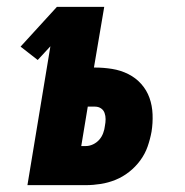

<svg xmlns="http://www.w3.org/2000/svg" viewBox="-20 -540 540 560"><path d="M60 0 127 -405 90 -365 40 -404 146 -520H284L254 -343H257Q282 -343 307 -339Q332 -335 354 -324Q376 -313 392 -295Q408 -277 416 -254.5Q424 -232 425 -206.5Q426 -181 422 -156Q418 -134 410.5 -112.5Q403 -91 389 -72Q375 -53 356.5 -38.5Q338 -24 317 -15.5Q296 -7 274 -3.5Q252 0 230 0ZM230 -114Q241 -114 251.5 -119Q262 -124 269.5 -132.5Q277 -141 281 -152Q285 -163 286 -173Q288 -183 288 -192.5Q288 -202 285 -210.5Q282 -219 274.5 -224Q267 -229 257 -229H236L217 -114Z"/></svg>

Font: Iosevka Heavy Oblique
Style: Regular
Weight: 900
Italic angle: -9°
Monospace: yes
Designer: Belleve Invis
Foundry: Belleve Invis
Version: Version 32.5.0; ttfautohint (v1.8.4)